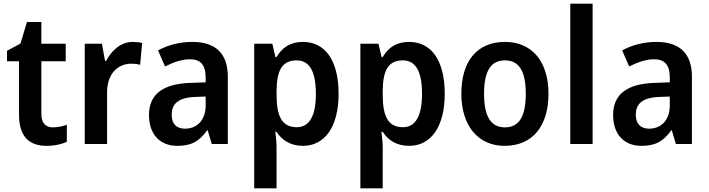

<svg xmlns="http://www.w3.org/2000/svg" viewBox="-20 -780 3838 1040"><path d="M266 -90C227 -90 204 -114 204 -163V-448H336V-543H204V-661H126L91 -544L18 -505V-448H83V-160C83 -34 143 10 233 10C276 10 315 1 342 -12V-104C318 -96 292 -90 266 -90Z M699 -553C634 -553 584 -506 555 -450H549L532 -543H439V0H560V-280C560 -381 619 -435 691 -435C707 -435 726 -433 739 -429L750 -547C735 -551 715 -553 699 -553Z M1022 -553C952 -553 887 -535 836 -507L874 -420C920 -443 965 -459 1010 -459C1064 -459 1094 -430 1094 -361V-334L1011 -331C862 -326 787 -269 787 -157C787 -53 846 10 940 10C1019 10 1060 -16 1102 -74H1105L1127 0H1214V-364C1214 -490 1148 -553 1022 -553ZM1037 -255 1094 -257V-209C1094 -128 1046 -83 982 -83C939 -83 910 -106 910 -158C910 -217 944 -251 1037 -255Z M1621 -553C1552 -553 1508 -522 1478 -471H1472L1455 -543H1357V240H1478V17C1478 -6 1475 -37 1471 -66H1478C1506 -22 1552 10 1621 10C1737 10 1814 -90 1814 -272C1814 -456 1739 -553 1621 -553ZM1587 -453C1658 -453 1691 -390 1691 -272C1691 -156 1658 -91 1588 -91C1506 -91 1478 -151 1478 -269V-288C1479 -400 1509 -453 1587 -453Z M2196 -553C2127 -553 2083 -522 2053 -471H2047L2030 -543H1932V240H2053V17C2053 -6 2050 -37 2046 -66H2053C2081 -22 2127 10 2196 10C2312 10 2389 -90 2389 -272C2389 -456 2314 -553 2196 -553ZM2162 -453C2233 -453 2266 -390 2266 -272C2266 -156 2233 -91 2163 -91C2081 -91 2053 -151 2053 -269V-288C2054 -400 2084 -453 2162 -453Z M2951 -272C2951 -453 2856 -553 2716 -553C2563 -553 2479 -448 2479 -272C2479 -99 2570 10 2713 10C2867 10 2951 -100 2951 -272ZM2602 -272C2602 -391 2636 -453 2715 -453C2794 -453 2828 -391 2828 -272C2828 -153 2794 -90 2715 -90C2636 -90 2602 -154 2602 -272Z M3190 0V-760H3069V0Z M3536 -553C3466 -553 3401 -535 3350 -507L3388 -420C3434 -443 3479 -459 3524 -459C3578 -459 3608 -430 3608 -361V-334L3525 -331C3376 -326 3301 -269 3301 -157C3301 -53 3360 10 3454 10C3533 10 3574 -16 3616 -74H3619L3641 0H3728V-364C3728 -490 3662 -553 3536 -553ZM3551 -255 3608 -257V-209C3608 -128 3560 -83 3496 -83C3453 -83 3424 -106 3424 -158C3424 -217 3458 -251 3551 -255Z"/></svg>

Font: Noto Sans Arabic SemCond SemBd
Style: Regular
Weight: 600
Width: 4
Designer: Monotype Design Team, Nadine Chahine, Nizar Qandah and Khaled Hosny
Foundry: Monotype Imaging Inc.
Version: Version 2.012